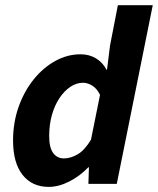

<svg xmlns="http://www.w3.org/2000/svg" viewBox="-20 -721 619 753"><path d="M171.2 12Q105.7 12 68.4 -35.3Q31.2 -82.6 31.2 -169.9Q31.2 -240.5 53.1 -302.2Q75 -363.8 112.5 -410.1Q150 -456.3 197.3 -482.2Q244.6 -508.1 296.1 -508.1Q330.2 -508.1 356.8 -491.9Q383.3 -475.7 397.4 -447.9H399.7L411.5 -542.3L442.3 -700.6H579.1L438 0H326.7L328.8 -64.8H326.4Q292.7 -29.9 251.3 -9Q209.8 12 171.2 12ZM230.8 -99.7Q256.1 -99.7 283.9 -115.4Q311.6 -131.1 336.8 -173.1L372.3 -348.9Q360 -374.2 341.7 -385.3Q323.5 -396.4 305.6 -396.4Q279.6 -396.4 255.8 -380.4Q232 -364.4 213.2 -336.3Q194.4 -308.2 183.6 -270.1Q172.9 -231.9 172.9 -187.4Q172.9 -141.9 188.6 -120.8Q204.4 -99.7 230.8 -99.7Z"/></svg>

Font: Source Sans 3 VF
Style: Italic
Weight: 200
Italic angle: -11°
Designer: Paul D. Hunt
Foundry: Adobe Systems Incorporated
Version: Version 3.042;hotconv 1.0.118;makeotfexe 2.5.65603